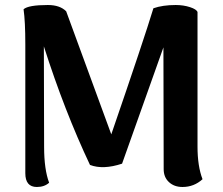

<svg xmlns="http://www.w3.org/2000/svg" viewBox="-20 -731 891 766"><path d="M768 -146Q768 -68 788 -16Q754 15 708 15Q675 15 654 -4.5Q633 -24 633 -56L632 -542L467 -78Q391 -53 339 -73Q237 -289 155 -546L156 -145Q156 -55 176 -2Q157 15 127 15Q81 15 81 -40V-554Q81 -646 74 -694Q93 -711 171 -711Q219 -711 244 -686Q401 -257 424 -195Q555 -576 592 -698Q629 -711 681 -711Q712 -711 738 -702.5Q764 -694 768 -683Z"/></svg>

Font: Arima Koshi Bold
Style: Regular
Weight: 700
Designer: Joana Correia and Natanael Gama
Foundry: NDISCOVER
Version: Version 1.019;PS 001.019;hotconv 1.0.88;makeotf.lib2.5.64775